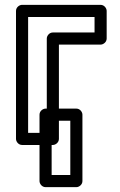

<svg xmlns="http://www.w3.org/2000/svg" viewBox="-20 -573 495 792"><path d="M370 -439H198C183 -439 173 -425 173 -414V-25H96V-503H370ZM395 -389C406 -389 420 -399 420 -414V-528C420 -539 410 -553 395 -553H71C60 -553 46 -543 46 -528V0C46 11 56 25 71 25H198C209 25 223 15 223 0V-389ZM270 149H193V-75H270ZM295 199C306 199 320 189 320 174V-100C320 -111 310 -125 295 -125H168C157 -125 143 -115 143 -100V174C143 185 153 199 168 199Z"/></svg>

Font: Asimov
Style: NarOu
Weight: 500
Designer: Google
Version: Version 2.000980; 2014